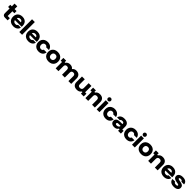

<svg xmlns="http://www.w3.org/2000/svg" viewBox="1146 -4078 7459 7459"><g transform="rotate(45 4875.0 -349.0)"><path d="M220.8 0Q162.5 0 130.4 -29.6Q98.3 -59.2 98.3 -120V-380H15V-500H100V-650H250V-500H360V-380H251.7V-120H371.7V0Z M685 10Q602.5 10 541.7 -22.1Q480.8 -54.2 447.9 -112.9Q415 -171.7 415 -251.7Q415 -331.7 447.1 -389.6Q479.2 -447.5 538.8 -478.8Q598.3 -510 679.2 -510Q759.2 -510 816.7 -479.6Q874.2 -449.2 904.6 -392.5Q935 -335.8 935 -256.7V-207.5H562.5Q571.7 -159.2 602.5 -134.6Q633.3 -110 684.2 -110Q725 -110 747.9 -122.9Q770.8 -135.8 780.8 -164.2H934.2Q918.3 -82.5 852.5 -36.2Q786.7 10 685 10ZM565 -307.5H788.3Q780.8 -349.2 753.8 -369.6Q726.7 -390 680 -390Q634.2 -390 605 -369.2Q575.8 -348.3 565 -307.5Z M1010.8 0V-700H1164.2V0Z M1510 10Q1427.5 10 1366.7 -22.1Q1305.8 -54.2 1272.9 -112.9Q1240 -171.7 1240 -251.7Q1240 -331.7 1272.1 -389.6Q1304.2 -447.5 1363.8 -478.8Q1423.3 -510 1504.2 -510Q1584.2 -510 1641.7 -479.6Q1699.2 -449.2 1729.6 -392.5Q1760 -335.8 1760 -256.7V-207.5H1387.5Q1396.7 -159.2 1427.5 -134.6Q1458.3 -110 1509.2 -110Q1550 -110 1572.9 -122.9Q1595.8 -135.8 1605.8 -164.2H1759.2Q1743.3 -82.5 1677.5 -36.2Q1611.7 10 1510 10ZM1390 -307.5H1613.3Q1605.8 -349.2 1578.8 -369.6Q1551.7 -390 1505 -390Q1459.2 -390 1430 -369.2Q1400.8 -348.3 1390 -307.5Z M2071.7 10Q1993.3 10 1933.8 -22.1Q1874.2 -54.2 1840.4 -112.5Q1806.7 -170.8 1806.7 -250Q1806.7 -329.2 1840 -387.5Q1873.3 -445.8 1933.3 -477.9Q1993.3 -510 2071.7 -510Q2173.3 -510 2238.8 -458.3Q2304.2 -406.7 2319.2 -318.3H2165.8Q2155.8 -345.8 2132.1 -361.2Q2108.3 -376.7 2071.7 -376.7Q2022.5 -376.7 1991.3 -343.8Q1960 -310.8 1960 -250Q1960 -189.2 1991.7 -156.2Q2023.3 -123.3 2071.7 -123.3Q2150.8 -123.3 2168.3 -189.2H2321.7Q2308.3 -96.7 2243.3 -43.3Q2178.3 10 2071.7 10Z M2621.7 10Q2539.2 10 2477.5 -22.1Q2415.8 -54.2 2382.1 -112.9Q2348.3 -171.7 2348.3 -250.8Q2348.3 -330 2382.1 -388.3Q2415.8 -446.7 2477.5 -478.3Q2539.2 -510 2622.5 -510Q2705.8 -510 2766.2 -478.3Q2826.7 -446.7 2860 -388.3Q2893.3 -330 2893.3 -250Q2893.3 -170.8 2860 -112.1Q2826.7 -53.3 2765.8 -21.7Q2705 10 2621.7 10ZM2621.7 -123.3Q2679.2 -123.3 2709.6 -157.9Q2740 -192.5 2740 -250.8Q2740 -309.2 2709.6 -342.9Q2679.2 -376.7 2621.7 -376.7Q2563.3 -376.7 2532.5 -342.9Q2501.7 -309.2 2501.7 -250.8Q2501.7 -192.5 2532.5 -157.9Q2563.3 -123.3 2621.7 -123.3Z M3008.3 0V-350H2933.3V-500H3086.7V-416.7H3121.7Q3150 -460.8 3192.9 -485Q3235.8 -509.2 3300 -509.2Q3360.8 -509.2 3403.8 -488.8Q3446.7 -468.3 3473.3 -429.2H3476.7Q3535.8 -509.2 3646.7 -509.2Q3745.8 -509.2 3803.8 -451.7Q3861.7 -394.2 3861.7 -297.5V0H3708.3V-267.5Q3708.3 -372.5 3610 -372.5Q3511.7 -372.5 3511.7 -267.5V0H3358.3V-267.5Q3358.3 -372.5 3258.3 -372.5Q3210 -372.5 3185.8 -346.7Q3161.7 -320.8 3161.7 -267.5V0Z M4174.2 9.2Q4066.7 9.2 4010.8 -46.2Q3955 -101.7 3955 -197.5V-500H4108.3V-227.5Q4108.3 -176.7 4133.8 -152.1Q4159.2 -127.5 4210.8 -127.5Q4265 -127.5 4293.3 -154.6Q4321.7 -181.7 4321.7 -232.5V-500H4475V-150H4550V0H4396.7V-83.3H4361.7Q4330.8 -38.3 4288.3 -14.6Q4245.8 9.2 4174.2 9.2Z M4641.7 0V-350H4566.7V-500H4720V-416.7H4755Q4785 -460 4828.8 -484.6Q4872.5 -509.2 4940.8 -509.2Q5047.5 -509.2 5104.6 -451.7Q5161.7 -394.2 5161.7 -297.5V0H5008.3V-267.5Q5008.3 -319.2 4981.2 -345.8Q4954.2 -372.5 4901.7 -372.5Q4849.2 -372.5 4822.1 -345.8Q4795 -319.2 4795 -267.5V0Z M5260.8 0V-500H5414.2V0ZM5337.5 -542.5Q5303.3 -542.5 5279.2 -566.7Q5255 -590.8 5255 -625Q5255 -659.2 5279.2 -683.3Q5303.3 -707.5 5337.5 -707.5Q5371.7 -707.5 5395.8 -683.3Q5420 -659.2 5420 -625Q5420 -590.8 5395.8 -566.7Q5371.7 -542.5 5337.5 -542.5Z M5755 10Q5676.7 10 5617.1 -22.1Q5557.5 -54.2 5523.8 -112.5Q5490 -170.8 5490 -250Q5490 -329.2 5523.3 -387.5Q5556.7 -445.8 5616.7 -477.9Q5676.7 -510 5755 -510Q5856.7 -510 5922.1 -458.3Q5987.5 -406.7 6002.5 -318.3H5849.2Q5839.2 -345.8 5815.4 -361.2Q5791.7 -376.7 5755 -376.7Q5705.8 -376.7 5674.6 -343.8Q5643.3 -310.8 5643.3 -250Q5643.3 -189.2 5675 -156.2Q5706.7 -123.3 5755 -123.3Q5834.2 -123.3 5851.7 -189.2H6005Q5991.7 -96.7 5926.7 -43.3Q5861.7 10 5755 10Z M6225.8 9.2Q6135.8 9.2 6085.4 -33.8Q6035 -76.7 6035 -148.3Q6035 -222.5 6087.9 -262.9Q6140.8 -303.3 6239.2 -303.3H6373.3V-321.7Q6373.3 -390 6286.7 -390Q6210 -390 6193.3 -338.3H6041.7Q6059.2 -423.3 6120.8 -466.7Q6182.5 -510 6285.8 -510Q6400 -510 6460 -459.6Q6520 -409.2 6520 -312.5V-150H6591.7V0H6438.3V-83.3H6403.3Q6377.5 -38.3 6335 -14.6Q6292.5 9.2 6225.8 9.2ZM6249.2 -105.8Q6285.8 -105.8 6313.8 -118.3Q6341.7 -130.8 6357.5 -152.5Q6373.3 -174.2 6373.3 -200.8V-203.3H6245.8Q6181.7 -203.3 6181.7 -155.8Q6181.7 -131.7 6199.6 -118.8Q6217.5 -105.8 6249.2 -105.8Z M6896.7 10Q6818.3 10 6758.8 -22.1Q6699.2 -54.2 6665.4 -112.5Q6631.7 -170.8 6631.7 -250Q6631.7 -329.2 6665 -387.5Q6698.3 -445.8 6758.3 -477.9Q6818.3 -510 6896.7 -510Q6998.3 -510 7063.8 -458.3Q7129.2 -406.7 7144.2 -318.3H6990.8Q6980.8 -345.8 6957.1 -361.2Q6933.3 -376.7 6896.7 -376.7Q6847.5 -376.7 6816.3 -343.8Q6785 -310.8 6785 -250Q6785 -189.2 6816.7 -156.2Q6848.3 -123.3 6896.7 -123.3Q6975.8 -123.3 6993.3 -189.2H7146.7Q7133.3 -96.7 7068.3 -43.3Q7003.3 10 6896.7 10Z M7202.5 0V-500H7355.8V0ZM7279.2 -542.5Q7245 -542.5 7220.8 -566.7Q7196.7 -590.8 7196.7 -625Q7196.7 -659.2 7220.8 -683.3Q7245 -707.5 7279.2 -707.5Q7313.3 -707.5 7337.5 -683.3Q7361.7 -659.2 7361.7 -625Q7361.7 -590.8 7337.5 -566.7Q7313.3 -542.5 7279.2 -542.5Z M7705 10Q7622.5 10 7560.8 -22.1Q7499.2 -54.2 7465.4 -112.9Q7431.7 -171.7 7431.7 -250.8Q7431.7 -330 7465.4 -388.3Q7499.2 -446.7 7560.8 -478.3Q7622.5 -510 7705.8 -510Q7789.2 -510 7849.6 -478.3Q7910 -446.7 7943.3 -388.3Q7976.7 -330 7976.7 -250Q7976.7 -170.8 7943.3 -112.1Q7910 -53.3 7849.2 -21.7Q7788.3 10 7705 10ZM7705 -123.3Q7762.5 -123.3 7792.9 -157.9Q7823.3 -192.5 7823.3 -250.8Q7823.3 -309.2 7792.9 -342.9Q7762.5 -376.7 7705 -376.7Q7646.7 -376.7 7615.8 -342.9Q7585 -309.2 7585 -250.8Q7585 -192.5 7615.8 -157.9Q7646.7 -123.3 7705 -123.3Z M8091.7 0V-350H8016.7V-500H8170V-416.7H8205Q8235 -460 8278.8 -484.6Q8322.5 -509.2 8390.8 -509.2Q8497.5 -509.2 8554.6 -451.7Q8611.7 -394.2 8611.7 -297.5V0H8458.3V-267.5Q8458.3 -319.2 8431.2 -345.8Q8404.2 -372.5 8351.7 -372.5Q8299.2 -372.5 8272.1 -345.8Q8245 -319.2 8245 -267.5V0Z M8951.7 10Q8869.2 10 8808.3 -22.1Q8747.5 -54.2 8714.6 -112.9Q8681.7 -171.7 8681.7 -251.7Q8681.7 -331.7 8713.8 -389.6Q8745.8 -447.5 8805.4 -478.8Q8865 -510 8945.8 -510Q9025.8 -510 9083.3 -479.6Q9140.8 -449.2 9171.2 -392.5Q9201.7 -335.8 9201.7 -256.7V-207.5H8829.2Q8838.3 -159.2 8869.2 -134.6Q8900 -110 8950.8 -110Q8991.7 -110 9014.6 -122.9Q9037.5 -135.8 9047.5 -164.2H9200.8Q9185 -82.5 9119.2 -36.2Q9053.3 10 8951.7 10ZM8831.7 -307.5H9055Q9047.5 -349.2 9020.4 -369.6Q8993.3 -390 8946.7 -390Q8900.8 -390 8871.7 -369.2Q8842.5 -348.3 8831.7 -307.5Z M9503.3 10Q9390.8 10 9326.2 -37.5Q9261.7 -85 9256.7 -170H9404.2Q9410.8 -136.7 9436.2 -120.8Q9461.7 -105 9510 -105Q9585 -105 9585 -144.2Q9585 -160 9573.8 -169.6Q9562.5 -179.2 9536.7 -184.2L9425 -205.8Q9271.7 -235.8 9271.7 -349.2Q9271.7 -422.5 9330.8 -466.2Q9390 -510 9494.2 -510Q9598.3 -510 9658.3 -465Q9718.3 -420 9723.3 -338.3H9575.8Q9567.5 -370.8 9546.2 -385.4Q9525 -400 9484.2 -400Q9450.8 -400 9432.9 -390.8Q9415 -381.7 9415 -363.3Q9415 -350 9425.8 -340.8Q9436.7 -331.7 9458.3 -327.5L9573.3 -305Q9653.3 -289.2 9690.8 -253.3Q9728.3 -217.5 9728.3 -156.7Q9728.3 -78.3 9670.4 -34.2Q9612.5 10 9503.3 10Z"/></g></svg>

Font: Funnel Display ExtraBold
Style: Regular
Weight: 800
Designer: NORD ID, Kristian Moeller
Foundry: Dicotype
Version: Version 1.000